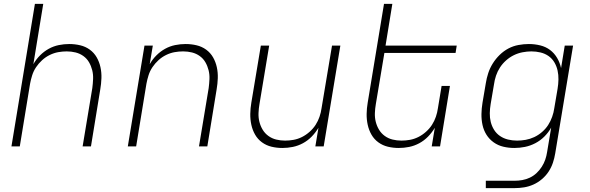

<svg xmlns="http://www.w3.org/2000/svg" viewBox="-20 -755 3040 990"><path d="M39 0 160 -735H203L152 -424Q166 -449 186.5 -469.5Q207 -490 231.5 -503.5Q256 -517 283 -522.5Q310 -528 337 -528Q366 -528 393.5 -521.5Q421 -515 443 -499Q465 -483 478.5 -459.5Q492 -436 498 -408.5Q504 -381 503 -352Q502 -323 497 -294L449 0H406L456 -301Q459 -324 460 -347.5Q461 -371 455.5 -393Q450 -415 439 -434Q428 -453 410 -466Q392 -479 370 -484.5Q348 -490 324 -490Q302 -490 280 -486Q258 -482 236.5 -471.5Q215 -461 197 -444.5Q179 -428 166 -408.5Q153 -389 146 -367Q139 -345 135 -323L82 0Z M639 0 725 -520H768L752 -424Q766 -449 786.5 -469.5Q807 -490 831.5 -503.5Q856 -517 883 -522.5Q910 -528 937 -528Q966 -528 993.5 -521.5Q1021 -515 1043 -499Q1065 -483 1078.5 -459.5Q1092 -436 1098 -408.5Q1104 -381 1103 -352Q1102 -323 1097 -294L1049 0H1006L1056 -301Q1059 -324 1060 -347.5Q1061 -371 1055.5 -393Q1050 -415 1039 -434Q1028 -453 1010 -466Q992 -479 970 -484.5Q948 -490 924 -490Q902 -490 880 -486Q858 -482 836.5 -471.5Q815 -461 797 -444.5Q779 -428 766 -408.5Q753 -389 746 -367Q739 -345 735 -323L682 0Z M1436 8Q1407 8 1380 1.5Q1353 -5 1331 -21Q1309 -37 1295.5 -60.5Q1282 -84 1276 -111.5Q1270 -139 1270.5 -168Q1271 -197 1276 -226L1325 -520H1368L1318 -219Q1314 -196 1313 -172.5Q1312 -149 1317.5 -127Q1323 -105 1334.5 -86Q1346 -67 1364 -54Q1382 -41 1404 -35.5Q1426 -30 1450 -30Q1472 -30 1494 -34Q1516 -38 1537 -48.5Q1558 -59 1576.5 -75.5Q1595 -92 1607.5 -111.5Q1620 -131 1627.5 -153Q1635 -175 1638 -197L1692 -520H1735L1649 0H1606L1622 -96Q1607 -71 1587 -50.5Q1567 -30 1542 -16.5Q1517 -3 1490 2.5Q1463 8 1436 8Z M2036 8Q2007 8 1980 1.5Q1953 -5 1931 -21Q1909 -37 1895.5 -60.5Q1882 -84 1876 -111.5Q1870 -139 1870.5 -168Q1871 -197 1876 -226L1960 -735H2003L1968 -520H2335L2329 -482H1962L1918 -219Q1914 -196 1913 -172.5Q1912 -149 1917.5 -127Q1923 -105 1934.5 -86Q1946 -67 1964 -54Q1982 -41 2004 -35.5Q2026 -30 2050 -30Q2072 -30 2094 -34Q2116 -38 2137 -48.5Q2158 -59 2176.5 -75.5Q2195 -92 2207.5 -111.5Q2220 -131 2227.5 -153Q2235 -175 2238 -197L2257 -312H2300L2249 0H2206L2222 -96Q2207 -71 2187 -50.5Q2167 -30 2142 -16.5Q2117 -3 2090 2.5Q2063 8 2036 8Z M2633 215H2485V177H2633Q2653 177 2673 173.5Q2693 170 2712 161Q2731 152 2746.5 137.5Q2762 123 2773.5 105Q2785 87 2791.5 68Q2798 49 2801 29L2822 -97Q2808 -72 2787 -51Q2766 -30 2740 -16.5Q2714 -3 2686.5 2.5Q2659 8 2632 8Q2603 8 2575.5 1.5Q2548 -5 2525.5 -21Q2503 -37 2488.5 -60Q2474 -83 2468 -110.5Q2462 -138 2462.5 -167Q2463 -196 2468 -226L2485 -326Q2489 -352 2497.5 -378Q2506 -404 2521 -428Q2536 -452 2556.5 -472Q2577 -492 2601.5 -505Q2626 -518 2653.5 -523Q2681 -528 2707 -528Q2737 -528 2765.5 -521Q2794 -514 2816 -497.5Q2838 -481 2852.5 -456.5Q2867 -432 2873 -404L2892 -520H2935L2843 35Q2839 60 2831 84Q2823 108 2809 129.5Q2795 151 2774.5 168.5Q2754 186 2730.5 196.5Q2707 207 2682.5 211Q2658 215 2633 215ZM2646 -30Q2668 -30 2690.5 -34Q2713 -38 2734.5 -48Q2756 -58 2775 -74.5Q2794 -91 2806.5 -110.5Q2819 -130 2827 -152.5Q2835 -175 2838 -197L2855 -297Q2859 -321 2859.5 -345Q2860 -369 2855 -391.5Q2850 -414 2838.5 -433.5Q2827 -453 2808.5 -466Q2790 -479 2767 -484.5Q2744 -490 2720 -490Q2698 -490 2674.5 -485.5Q2651 -481 2629.5 -470.5Q2608 -460 2589.5 -443.5Q2571 -427 2558 -407Q2545 -387 2537.5 -364.5Q2530 -342 2527 -319L2510 -219Q2506 -195 2505.5 -171.5Q2505 -148 2510.5 -126Q2516 -104 2528 -85Q2540 -66 2558.5 -53.5Q2577 -41 2599.5 -35.5Q2622 -30 2646 -30Z"/></svg>

Font: Iosevka Extralight Extended
Style: Italic
Weight: 200
Width: 7
Italic angle: -9°
Monospace: yes
Designer: Belleve Invis
Foundry: Belleve Invis
Version: Version 32.5.0; ttfautohint (v1.8.4)